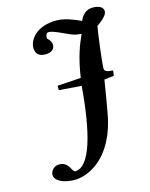

<svg xmlns="http://www.w3.org/2000/svg" viewBox="-125 -758 779 1000"><g transform="rotate(-15 265.0 -257.5)"><path d="M473 -580C502 -600 530 -624 530 -644C530 -668 506 -679 473 -679C433 -679 413 -650 403 -626C364 -644 316 -663 274 -663C162 -663 121 -597 121 -556C121 -528 135 -507 174 -507C208 -507 224 -523 224 -546C224 -557 218 -569 206 -581C204 -582 202 -584 202 -591C202 -602 208 -615 217 -615C245 -615 292 -588 327 -574C340 -568 362 -562 383 -562C360 -512 335 -450 319 -341L192 -333V-309C226 -307 275 -303 313 -300C294 -59 248 121 166 121C147 121 149 65 92 65C62 65 46 92 46 109C46 143 96 164 153 164C213 164 363.6 117.6 407 -130C417 -187 427 -244 436 -301L488 -307L492 -335C459 -338 446 -340 446 -360C446 -386 465 -537 473 -580Z"/></g></svg>

Font: Linux Libertine O
Style: Bold Italic
Weight: 700
Italic angle: -11.5°
Designer: Philipp H. Poll
Foundry: Philipp H. Poll
Version: Version 4.1.0